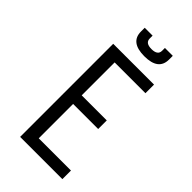

<svg xmlns="http://www.w3.org/2000/svg" viewBox="-252 -882 948 948"><g transform="rotate(45 222.5 -408.0)"><path d="M395 0H100V-650H385V-590H170V-360H345V-300H170V-60H395ZM209 -816V-796Q209 -765 252 -765Q295 -765 295 -796V-816H350V-790Q350 -715 252 -715Q154 -715 154 -790V-816Z"/></g></svg>

Font: Unica One
Style: Regular
Weight: 400
Designer: Eduardo Rodriguez Tunni
Foundry: Eduardo Rodriguez Tunni
Version: Version 1.001